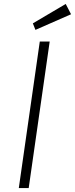

<svg xmlns="http://www.w3.org/2000/svg" viewBox="-20 -950 379 970"><path d="M75 0 181 -740H231L125 0ZM159 -799 146 -832 312 -930 339 -878Z"/></svg>

Font: Lexend ExtLt
Style: Italic
Weight: 250
Italic angle: -8.13011°
Designer: Bonnie Shaver-Troup, Thomas Jockin
Foundry: Lexend
Version: Version 1.007